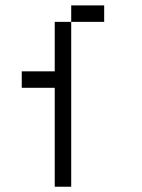

<svg xmlns="http://www.w3.org/2000/svg" viewBox="-20 -708 540 728"><path d="M375 -625V-687.5H250V-625H187.5V-437.5H62.5V-375H187.5Q187.5 -375 187.5 0H250Q250 0 250 -625Z"/></svg>

Font: Unifont
Style: Regular
Weight: 500
Version: Version 15.1.04